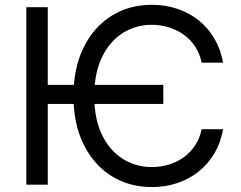

<svg xmlns="http://www.w3.org/2000/svg" viewBox="-20 -757 989 787"><path d="M649.4 -409.2V-331.1H153.3V-409.2ZM894.5 -500H806.6Q798.8 -538.1 779.5 -566.9Q760.3 -595.7 732.7 -615.2Q705.1 -634.8 671.9 -645Q638.7 -655.3 602.5 -655.3Q536.6 -655.3 483.2 -621.6Q429.7 -587.9 398.2 -522.9Q366.7 -458 366.2 -363.3Q366.7 -269 398.2 -204.1Q429.7 -139.2 483.2 -105.7Q536.6 -72.3 602.5 -72.3Q638.7 -72.3 671.9 -82.3Q705.1 -92.3 732.7 -112.1Q760.3 -131.8 779.5 -160.6Q798.8 -189.5 806.6 -227.5H894.5Q884.3 -171.4 858.2 -127.4Q832 -83.5 793.2 -53Q754.4 -22.5 705.8 -6.3Q657.2 9.8 602.5 9.8Q509.3 9.8 436.8 -35.6Q364.3 -81.1 322.8 -164.8Q281.2 -248.5 281.2 -363.3Q281.2 -478.5 322.8 -562.5Q364.3 -646.5 436.8 -691.9Q509.3 -737.3 602.5 -737.3Q657.2 -737.3 705.8 -721.2Q754.4 -705.1 793.2 -674.6Q832 -644 858.2 -599.9Q884.3 -555.7 894.5 -500ZM175.8 -727.5V0H87.9V-727.5Z"/></svg>

Font: Inter V
Style: 
Weight: 400
Designer: Rasmus Andersson
Foundry: rsms
Version: Version 4.000;git-a3f224843